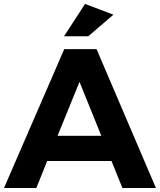

<svg xmlns="http://www.w3.org/2000/svg" viewBox="-23 -948 806 968"><path d="M299.8 -765.1 405.8 -928.2 548.8 -874 421.9 -765.1ZM267.1 -263.2H487.8L377.9 -535.2ZM-2.9 0 300.8 -700.2H463.9L763.2 0H594.2L539.1 -136.2H214.8L160.2 0Z"/></svg>

Font: TruenoSBd
Style: Demi
Weight: 600
Designer: Julieta Ulanovsky
Foundry: Julieta Ulanovsky
Version: Version 3.001b